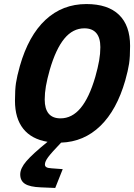

<svg xmlns="http://www.w3.org/2000/svg" viewBox="-20 -690 663 949"><path d="M80 172Q80 142 110.5 106.5Q141 71 215 11Q136 -2 95 -53.5Q54 -105 54 -192Q54 -247 59 -280Q64 -313 78 -363Q121 -514 205 -592Q289 -670 407 -670Q513 -670 568 -617Q623 -564 623 -463Q623 -408 618 -375Q613 -342 599 -292Q557 -146 476 -67.5Q395 11 282 15Q235 64 218.5 86Q202 108 202 123Q202 132 209.5 136.5Q217 141 236 142L290 146L253 239L181 236Q128 234 104 219Q80 204 80 172ZM201 -198Q201 -152 220.5 -128.5Q240 -105 279 -105Q336 -105 378.5 -156Q421 -207 451 -310Q464 -356 470 -390.5Q476 -425 476 -457Q476 -503 456 -526.5Q436 -550 397 -550Q340 -550 298 -499Q256 -448 226 -345Q213 -299 207 -264.5Q201 -230 201 -198Z"/></svg>

Font: Intel One Mono
Style: Bold Italic
Weight: 700
Italic angle: -16°
Monospace: yes
Designer: Fred Shallcrass
Foundry: Frere-Jones Type LLC
Version: Version 1.400;hotconv 1.1.0;makeotfexe 2.6.0;FJTRelease1.4